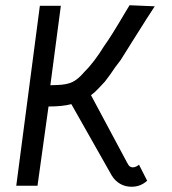

<svg xmlns="http://www.w3.org/2000/svg" viewBox="-20 -708 655 732"><path d="M212 -686 172 -383 199 -384Q235 -385 256.5 -395.5Q278 -406 300 -432Q338 -469 378 -534Q403 -568 457 -660L474 -688L570 -684Q553 -659 487 -554L440 -479Q417 -450 401 -425L380 -397Q376 -393 359 -374.5Q342 -356 327 -345L464 -89Q470 -77 475 -73.5Q480 -70 486 -70Q493 -70 499 -73Q505 -76 510 -80L541 -19Q516 4 482 4Q457 4 437.5 -7.5Q418 -19 406 -39L252 -311Q219 -302 165 -302L123 0H42L132 -686Z"/></svg>

Font: Bellota Text
Style: Bold Italic
Weight: 700
Italic angle: -7.5°
Designer: Kemie Guaida
Foundry: Kemie Guaida
Version: Version 4.001